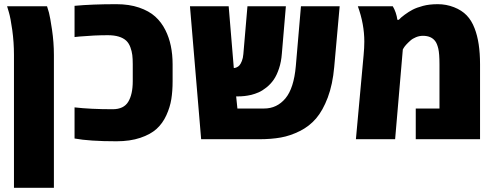

<svg xmlns="http://www.w3.org/2000/svg" viewBox="-20 -662 2366 913"><path d="M236.3 -400.9V231H46.4V-400.9Q46.4 -461.4 38.3 -519.3Q30.3 -577.1 22 -604.5L13.7 -632.3H203.6Q207.5 -621.6 212.9 -601.6Q218.3 -581.5 227.3 -521Q236.3 -460.4 236.3 -400.9Z M533.7 -642.1Q594.2 -642.1 641.4 -626Q688.5 -609.9 718 -583.3Q747.6 -556.6 766.6 -518.6Q800.8 -450.7 800.8 -356V-275.9Q800.8 -229 794.7 -190.7Q788.6 -152.3 771 -113.8Q753.4 -75.2 724.6 -49.1Q695.8 -22.9 647.2 -6.6Q598.6 9.8 533.7 9.8Q405.3 9.8 334.5 -3.4V-151.4Q410.2 -142.6 515.6 -142.6Q568.4 -142.6 589.8 -178Q611.3 -213.4 611.3 -275.9V-356.9Q611.3 -382.3 609.1 -400.4Q606.9 -418.5 599.9 -437.5Q592.8 -456.5 580.6 -468.3Q552.2 -494.6 492.7 -494.6Q429.2 -494.6 357.9 -488.3L334.5 -485.8V-634.3Q417.5 -642.1 533.7 -642.1Z M1213.9 0H936.5L883.3 -632.3H1067.4L1091.8 -338.4Q1097.7 -338.4 1105.5 -341.8Q1113.3 -345.2 1118.9 -351.6Q1124.5 -357.9 1130.1 -371.8Q1135.7 -385.7 1137.2 -404.8L1156.7 -632.3H1339.4L1320.3 -407.2Q1317.4 -367.7 1306.6 -335.7Q1295.9 -303.7 1281.5 -283Q1267.1 -262.2 1247.6 -246.6Q1228 -231 1210.4 -223.1Q1192.9 -215.3 1172.4 -210.4Q1143.1 -203.6 1110.8 -203.6H1103L1108.9 -146H1235.8Q1296.9 -146 1337.2 -194.1Q1377.4 -242.2 1386.7 -348.1L1411.1 -632.3H1595.2L1569.3 -343.8Q1562 -260.3 1538.6 -198.2Q1515.1 -136.2 1483.2 -98.9Q1451.2 -61.5 1405.8 -38.8Q1360.4 -16.1 1315.2 -8.1Q1270 0 1213.9 0Z M1847.7 -632.3Q1864.7 -603.5 1869.6 -567.9H1876.5Q1884.8 -577.6 1904.3 -592Q1923.8 -606.4 1942.6 -616.2Q1961.4 -626 1991.5 -634Q2021.5 -642.1 2061.8 -642.1Q2102.1 -642.1 2138.9 -627.7Q2175.8 -613.3 2199.2 -588.9Q2222.7 -564.5 2236.8 -527.3Q2262.7 -461.4 2262.7 -356V0H1957V-146H2069.8V-356Q2069.8 -407.2 2064.2 -430.7Q2058.6 -454.1 2050.3 -465.3Q2031.7 -491.7 1991.2 -491.7Q1974.1 -491.7 1958 -485.1Q1941.9 -478.5 1931.2 -468.8Q1907.7 -447.8 1899.4 -433.6L1895.5 -426.8L1858.9 0H1672.4L1709 -399.4Q1712.4 -434.6 1712.4 -464.4Q1712.4 -547.4 1681.6 -632.3Z"/></svg>

Font: Open Sans Hebrew Extra Bold
Style: Regular
Weight: 800
Foundry: Ascender Corporation, Yanek Iontef
Version: Version 2.001;PS 002.001;hotconv 1.0.70;makeotf.lib2.5.58329